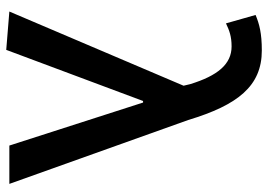

<svg xmlns="http://www.w3.org/2000/svg" viewBox="-142 -708 860 616"><g transform="rotate(90 288.0 -400.0)"><path d="M140 10 304 -429H309L447 0H570L365 -574C317 -733 256 -810 142 -810C86 -810 57 -802 28 -790L55 -695C78 -706 97 -713 129 -713C186 -713 223 -668 250 -580L255 -559L17 0Z"/></g></svg>

Font: Spoqa Han Sans Neo Medium
Style: Regular
Weight: 500
Designer: [Spoqa Han Sans Neo] Dong-huui Kim  Younghwa Kang  Yujin Lee  [Noto Sans] Ryoko NISHIZUKA  (kana & ideographs); Paul D. 
Foundry: Spoqa (http://www.spoqa-han-sans.com)
Version: Version 1.000